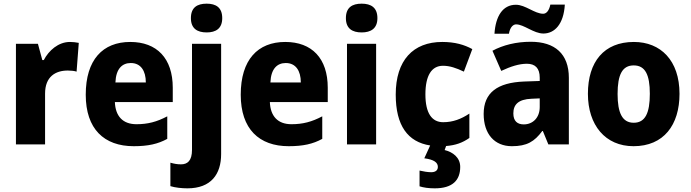

<svg xmlns="http://www.w3.org/2000/svg" viewBox="-20 -839 3769 1048"><path d="M362 -610C298 -610 246 -563 219 -511H211L187 -600H67V-51H226V-328C226 -421 283 -454 350 -454C368 -454 387 -452 398 -448L410 -605C396 -608 377 -610 362 -610Z M691 -610C541 -610 448 -513 448 -322C448 -135 548 -41 710 -41C788 -41 842 -53 893 -81V-204C836 -174 787 -161 725 -161C650 -161 610 -205 607 -282H923V-360C923 -521 836 -610 691 -610ZM694 -495C748 -495 776 -453 776 -389H610C613 -464 647 -495 694 -495Z M1022 -740C1022 -683 1057 -662 1108 -662C1158 -662 1193 -683 1193 -740C1193 -798 1159 -819 1108 -819C1056 -819 1022 -798 1022 -740ZM1003 189C1132 189 1187 112 1187 2V-600H1028V-21C1028 39 1003 58 968 58C947 58 931 55 910 49V177C935 185 972 189 1003 189Z M1537 -610C1387 -610 1294 -513 1294 -322C1294 -135 1394 -41 1556 -41C1634 -41 1688 -53 1739 -81V-204C1682 -174 1633 -161 1571 -161C1496 -161 1456 -205 1453 -282H1769V-360C1769 -521 1682 -610 1537 -610ZM1540 -495C1594 -495 1622 -453 1622 -389H1456C1459 -464 1493 -495 1540 -495Z M1954 -819C1902 -819 1868 -798 1868 -740C1868 -683 1903 -662 1954 -662C2004 -662 2040 -683 2040 -740C2040 -798 2005 -819 1954 -819ZM2033 -600H1874V-51H2033Z M2492 72C2492 21 2452 -9 2407 -20L2415 -42C2467 -46 2505 -60 2542 -86V-219C2497 -189 2452 -172 2399 -172C2338 -172 2302 -220 2302 -324C2302 -427 2336 -480 2398 -480C2435 -480 2470 -468 2512 -448L2558 -571C2514 -595 2463 -610 2394 -610C2235 -610 2140 -510 2140 -323C2140 -153 2206 -64 2328 -45L2296 25C2349 32 2370 48 2370 72C2370 92 2355 101 2334 101C2315 101 2291 97 2270 92V178C2292 185 2319 189 2353 189C2450 189 2492 145 2492 72Z M2679 -655H2758C2764 -692 2782 -706 2797 -706C2840 -706 2893 -656 2946 -656C3007 -656 3057 -707 3063 -814H2984C2977 -780 2962 -764 2945 -764C2898 -764 2848 -813 2796 -813C2723 -813 2685 -749 2679 -655ZM2877 -611C2797 -611 2726 -593 2668 -562L2716 -452C2767 -476 2813 -491 2856 -491C2901 -491 2926 -467 2926 -415V-397L2840 -394C2696 -388 2620 -334 2620 -217C2620 -108 2679 -41 2774 -41C2856 -41 2897 -66 2940 -124H2943L2973 -51H3085V-414C3085 -545 3009 -611 2877 -611ZM2881 -300 2926 -302V-255C2926 -196 2888 -160 2839 -160C2804 -160 2782 -178 2782 -220C2782 -268 2809 -297 2881 -300Z M3689 -327C3689 -509 3586 -610 3440 -610C3277 -610 3189 -502 3189 -327C3189 -156 3284 -41 3438 -41C3603 -41 3689 -157 3689 -327ZM3351 -326C3351 -432 3377 -482 3439 -482C3502 -482 3527 -431 3527 -327C3527 -222 3502 -169 3439 -169C3377 -169 3351 -222 3351 -326Z"/></svg>

Font: Noto Sans Tamil UI SemiCondensed ExtraBold
Style: Regular
Weight: 800
Width: 4
Designer: Jelle Bosma - Monotype Design Team
Foundry: Monotype Imaging Inc.
Version: Version 2.004